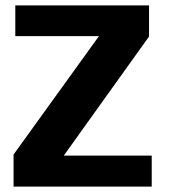

<svg xmlns="http://www.w3.org/2000/svg" viewBox="-20 -695 630 715"><path d="M30.5 0H545V-115.5H217.5L535 -559V-675H37V-560.5H348.5L30.5 -119.5Z"/></svg>

Font: Anybody UltraCondensed Thin
Style: Bold
Weight: 700
Version: Version 1.111